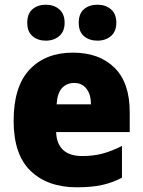

<svg xmlns="http://www.w3.org/2000/svg" viewBox="-20 -787 608 817"><path d="M290 -563Q402 -563 467 -499Q532 -435 532 -310V-225H219Q220 -177 247.5 -150Q275 -123 330 -123Q377 -123 416.5 -133.5Q456 -144 499 -166V-31Q460 -10 415 0Q370 10 307 10Q183 10 110.5 -59.5Q38 -129 38 -273Q38 -419 106 -491Q174 -563 290 -563ZM296 -434Q265 -434 244.5 -413Q224 -392 221 -343H367Q367 -385 348 -409.5Q329 -434 296 -434ZM96 -690Q96 -729 118.5 -748Q141 -767 175 -767Q209 -767 232 -747.5Q255 -728 255 -690Q255 -653 232 -633.5Q209 -614 175 -614Q141 -614 118.5 -633Q96 -652 96 -690ZM315 -690Q315 -729 337.5 -748Q360 -767 395 -767Q429 -767 452 -747.5Q475 -728 475 -690Q475 -653 452 -633.5Q429 -614 395 -614Q360 -614 337.5 -633Q315 -652 315 -690Z"/></svg>

Font: Noto Sans Myanmar SemiCondensed Black
Style: Regular
Weight: 900
Width: 4
Designer: Monotype Design Team
Foundry: Monotype Imaging Inc.
Version: Version 2.107; ttfautohint (v1.8.4.7-5d5b)